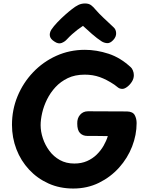

<svg xmlns="http://www.w3.org/2000/svg" viewBox="-20 -1067 862 1106"><path d="M734 -679Q740 -674 745.5 -661Q751 -648 751 -634Q751 -614 739.5 -596Q728 -578 712.5 -566.5Q697 -555 685 -555Q669 -555 658.5 -564Q648 -573 639 -579Q594 -609 554.5 -623Q515 -637 468 -637Q412 -637 370.5 -617Q329 -597 299.5 -565Q270 -533 251 -494.5Q232 -456 223 -417Q214 -378 214 -346Q214 -309 227 -270Q240 -231 264.5 -198Q289 -165 325 -145Q361 -125 408 -125Q449 -125 481 -139Q513 -153 537 -176.5Q561 -200 577 -228Q593 -256 601 -283Q583 -283 564.5 -283.5Q546 -284 525.5 -284Q505 -284 483 -284Q457 -284 441 -300.5Q425 -317 425 -355Q424 -386 441.5 -406Q459 -426 487 -426Q539 -426 599 -425.5Q659 -425 712 -425Q745 -424 756 -404Q767 -384 767 -358Q767 -290 741 -223Q715 -156 666 -101.5Q617 -47 550 -14Q483 19 402 19Q324 19 259.5 -10Q195 -39 147.5 -90Q100 -141 74.5 -207.5Q49 -274 49 -348Q49 -435 81 -512.5Q113 -590 170.5 -650.5Q228 -711 304.5 -745.5Q381 -780 469 -780Q536 -780 605 -757.5Q674 -735 734 -679ZM366 -841Q354 -827 335 -819.5Q316 -812 293 -828Q271 -842 267.5 -859Q264 -876 275 -895Q289 -916 310.5 -938.5Q332 -961 354.5 -981Q377 -1001 394 -1014Q414 -1030 431.5 -1038.5Q449 -1047 470 -1047Q492 -1047 505.5 -1036.5Q519 -1026 530 -1012Q551 -988 576 -964.5Q601 -941 634 -910Q648 -898 649 -876.5Q650 -855 632 -836Q614 -817 596.5 -818.5Q579 -820 565 -829Q540 -845 509.5 -871.5Q479 -898 458 -918Q441 -907 425.5 -895Q410 -883 395.5 -870Q381 -857 366 -841Z"/></svg>

Font: Playpen Sans
Style: Bold
Weight: 700
Designer: Laura Meseguer, Veronika Burian, José Scaglione
Foundry: TypeTogether
Version: Version 1.001